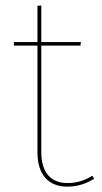

<svg xmlns="http://www.w3.org/2000/svg" viewBox="-20 -672 372 701"><path d="M317.1 -30.4C292.9 -15.4 264.9 -3.7 226.3 -3.7C164.4 -3.7 130.8 -43.8 130.8 -116V-505.6H273.4L275.6 -518.3H130.8V-651.9L116.8 -650.6V-518.3H30.7V-505.6H116.8V-115.1C116.8 -33.7 157.8 9.4 225.4 9.4C267 9.4 297 -3.1 323.7 -19.4Z"/></svg>

Font: Fira Sans Hair
Style: Regular
Weight: 100
Designer: bBox Type GmbH & Carrois Corporate GbR & Edenspiekermann AG
Foundry: bBox Type GmbH & Carrois Corporate GbR & Edenspiekermann AG
Version: Version 4.300;PS 004.300;hotconv 1.0.88;makeotf.lib2.5.64775